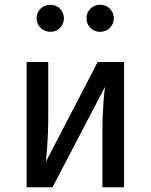

<svg xmlns="http://www.w3.org/2000/svg" viewBox="-20 -788 634 808"><path d="M92 -527V0H201L422 -423C420 -411 411 -331 411 -238V0H502V-527H391L173 -107C175 -120 183 -207 183 -289V-527ZM344 -711C344 -679 369 -654 401 -654C434 -654 459 -679 459 -711C459 -743 434 -768 401 -768C369 -768 344 -743 344 -711ZM192 -654C224 -654 249 -679 249 -711C249 -743 224 -768 192 -768C159 -768 134 -743 134 -711C134 -679 159 -654 192 -654Z"/></svg>

Font: FiraGO Unicode
Style: Regular
Weight: 400
Designer: bBox Type
Foundry: bBox Type GmbH
Version: Version 1.001;PS 001.001;hotconv 1.0.88;makeotf.lib2.5.64775